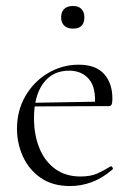

<svg xmlns="http://www.w3.org/2000/svg" viewBox="-20 -612 445 644"><path d="M215 12Q156 12 116.5 -15.5Q77 -43 57 -87Q37 -131 37 -180Q37 -241 65 -289.5Q93 -338 140.5 -366.5Q188 -395 244 -395Q301 -395 329 -364Q357 -333 357 -281Q357 -268 354.5 -262Q352 -256 345 -256H298Q303 -318 278.5 -346.5Q254 -375 212 -375Q156 -375 125 -332.5Q94 -290 94 -216Q94 -160 112 -115.5Q130 -71 165 -45.5Q200 -20 250 -20Q285 -20 307.5 -30.5Q330 -41 351 -54Q353 -56 356.5 -51.5Q360 -47 358 -44Q323 -14 287.5 -1Q252 12 215 12ZM81 -255 80 -267 308 -271V-256ZM225 -516Q206 -516 195.5 -526Q185 -536 185 -554Q185 -572 195.5 -582Q206 -592 225 -592Q243 -592 253 -582Q263 -572 263 -554Q263 -516 225 -516Z"/></svg>

Font: Cormorant Garamond Light Light
Style: Regular
Weight: 300
Version: Version 4.001